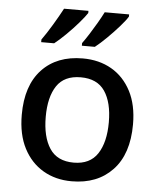

<svg xmlns="http://www.w3.org/2000/svg" viewBox="-54 -813 720 870"><g transform="rotate(5 305.5 -378.0)"><path d="M559 -271Q559 -136 490 -63Q421 10 304 10Q231 10 174.5 -23Q118 -56 85.5 -118.5Q53 -181 53 -271Q53 -404 121 -476.5Q189 -549 307 -549Q381 -549 437.5 -516.5Q494 -484 526.5 -422Q559 -360 559 -271ZM162 -271Q162 -180 196.5 -127.5Q231 -75 306 -75Q380 -75 414.5 -127.5Q449 -180 449 -271Q449 -361 414.5 -412Q380 -463 305 -463Q230 -463 196 -412Q162 -361 162 -271ZM498 -756Q488 -739 462.5 -710Q437 -681 408 -652.5Q379 -624 356 -606H297V-618Q311 -637 327.5 -663Q344 -689 360 -716.5Q376 -744 387 -766H498ZM313 -756Q302 -739 277 -710Q252 -681 223 -652.5Q194 -624 171 -606H112V-618Q133 -647 158.5 -689.5Q184 -732 202 -766H313Z"/></g></svg>

Font: Noto Sans Khmer UI Medium
Style: Regular
Weight: 500
Designer: Danh Hong and the Monotype Design Team
Foundry: Monotype Imaging Inc.
Version: Version 2.002; ttfautohint (v1.8.4.7-5d5b)